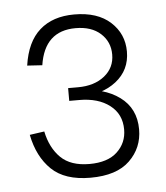

<svg xmlns="http://www.w3.org/2000/svg" viewBox="-40 -966 435 502"><g transform="rotate(-5 178.0 -715.5)"><path d="M29.5 -626 68 -631.5Q77 -588 103.2 -562.2Q129.5 -536.5 178.5 -536.5Q226.5 -536.5 251.5 -560Q276.5 -583.5 276.5 -618.5Q276.5 -659 246.2 -682.2Q216 -705.5 166 -705.5V-731Q233 -731 274.2 -700.8Q315.5 -670.5 315.5 -615.5Q315.5 -567 281.2 -533.8Q247 -500.5 178 -500.5Q111 -500.5 76 -534.2Q41 -568 29.5 -626ZM38.5 -807Q47.5 -869 81.8 -899.2Q116 -929.5 172.5 -929.5Q233.5 -929.5 267.5 -898.5Q301.5 -867.5 301.5 -821Q301.5 -772.5 264.2 -743.2Q227 -714 166 -713V-739Q209 -739 235.8 -760.5Q262.5 -782 262.5 -816.5Q262.5 -850 238.5 -871.8Q214.5 -893.5 173 -893.5Q91.5 -893.5 78 -804.5ZM140 -739H166V-705.5H140Z"/></g></svg>

Font: Hepta Slab ExtraLight Light
Style: Regular
Weight: 300
Version: Version 1.100